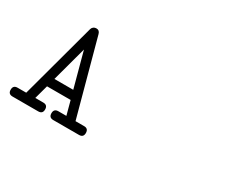

<svg xmlns="http://www.w3.org/2000/svg" viewBox="-105 -904 1415 1207"><g transform="rotate(30 602.0 -300.5)"><path d="M413.6 -47.4 386.7 -147.5H215.3L188 -47.4H246.1Q277.8 -47.4 277.8 -15.1Q277.8 16.6 246.1 16.6H59.6Q27.8 16.6 27.8 -15.1Q27.8 -47.4 59.6 -47.4H122.1L270 -593.8Q272.5 -604 281.2 -611.1Q290 -618.2 304.2 -618.2Q324.7 -618.2 331.5 -594.2L480 -47.4H542.5Q573.7 -47.4 573.7 -15.1Q573.7 16.6 542.5 16.6H355.5Q323.7 16.6 323.7 -15.1Q323.7 -47.4 355.5 -47.4ZM369.1 -210.9 300.8 -463.9 232.4 -210.9Z"/></g></svg>

Font: Erica Type
Style: Italic
Weight: 400
Monospace: yes
Designer: Peter Wiegel
Foundry: Peter Wiegel
Version: Version 1.000 2010 initial release